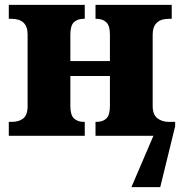

<svg xmlns="http://www.w3.org/2000/svg" viewBox="-20 -556 739 786"><path d="M697 -39 636 210H518L608 0H371V-57H374Q401 -57 415.5 -71Q430 -85 430 -122V-245H268V-122Q268 -85 283 -71Q298 -57 324 -57H327V0H16V-57H27Q57 -57 75 -71Q93 -85 93 -122V-415Q93 -479 27 -479H16V-536H327V-479H323Q297 -479 282.5 -465Q268 -451 268 -414V-306H430V-415Q430 -451 415 -465Q400 -479 374 -479H371V-536H683V-479H672Q605 -479 605 -414V-122Q605 -87 624 -72Q643 -57 672 -57H697Z"/></svg>

Font: Noto Serif ExtraBold
Style: Regular
Weight: 800
Designer: Monotype Design Team
Foundry: Monotype Imaging Inc.
Version: Version 1.001